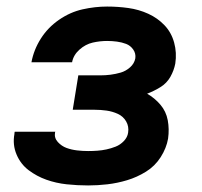

<svg xmlns="http://www.w3.org/2000/svg" viewBox="-20 -558 616 586"><path d="M249 8Q278 8 308 4.5Q338 1 368 -8Q398 -17 425.5 -34Q453 -51 470.5 -78.5Q488 -106 493 -135Q497 -164 492 -191Q487 -218 469.5 -238.5Q452 -259 429 -272Q450 -280 469.5 -292Q489 -304 500 -323.5Q511 -343 515 -364Q520 -397 511.5 -428Q503 -459 482 -481Q461 -503 432.5 -516Q404 -529 372 -533.5Q340 -538 307 -538Q270 -538 232 -529.5Q194 -521 160 -497.5Q126 -474 104.5 -440Q83 -406 76 -368H200Q204 -390 222.5 -406.5Q241 -423 263 -428Q285 -433 307 -433Q322 -433 337 -431Q352 -429 365 -424Q378 -419 386.5 -407Q395 -395 393 -380Q390 -364 377 -352.5Q364 -341 348.5 -336.5Q333 -332 317.5 -330Q302 -328 286 -328H219L202 -223H269Q287 -223 305 -220.5Q323 -218 339.5 -210.5Q356 -203 365 -187.5Q374 -172 371 -153Q369 -139 358 -127.5Q347 -116 333 -110.5Q319 -105 305 -102Q291 -99 277 -98Q263 -97 249 -97Q232 -97 215 -99Q198 -101 183 -106.5Q168 -112 156.5 -124.5Q145 -137 148 -154Q148 -155 149 -156H25Q24 -153 24 -149Q18 -116 30.5 -86.5Q43 -57 67.5 -38.5Q92 -20 121.5 -9.5Q151 1 183.5 4.5Q216 8 249 8Z"/></svg>

Font: Iosevka Sparkle
Style: Bold Italic
Weight: 700
Italic angle: -9°
Designer: Belleve Invis
Foundry: Belleve Invis
Version: Version 4.5.0; ttfautohint (v1.8.3)